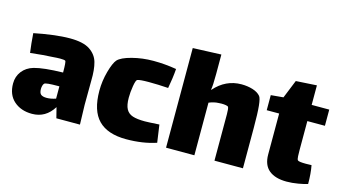

<svg xmlns="http://www.w3.org/2000/svg" viewBox="-82 -983 2361 1329"><g transform="rotate(15 1098.0 -318.5)"><path d="M375 35 356 -40Q301 49 203 49Q124 49 73.5 4.5Q23 -40 23 -121Q23 -171 52 -208.5Q81 -246 132 -261Q199 -280 338 -283Q338 -361 331 -366Q325 -371 293 -371Q273 -371 237 -368Q180 -366 82 -355Q73 -420 68 -493Q131 -506 200 -515Q269 -524 324 -524Q419 -524 466.5 -492.5Q514 -461 528.5 -410Q543 -359 541 -280L540 -105L544 35ZM338 -96V-184H328Q240 -184 231 -174Q225 -168 222 -156.5Q219 -145 219 -134Q219 -105 232 -94.5Q245 -84 273 -84Q303 -84 338 -96Z M1093 18Q997 50 878 50Q745 50 679 -17Q613 -84 613 -227Q613 -297 632 -365.5Q651 -434 672 -458Q697 -485 770 -504Q843 -523 922 -523Q1004 -523 1087 -509Q1085 -479 1079.5 -439Q1074 -399 1068 -368Q995 -373 929 -373Q865 -373 847 -366Q837 -362 829.5 -317Q822 -272 822 -233Q822 -180 837 -152Q852 -124 884 -113.5Q916 -103 971 -103Q995 -103 1075 -108Z M1712 -253V35H1508V-251Q1508 -255 1508 -297.5Q1508 -340 1502 -349Q1499 -354 1485 -356.5Q1471 -359 1454 -359L1433 -358Q1400 -357 1364 -342V35H1161V-679L1364 -687V-548Q1364 -462 1358 -434L1360 -433Q1440 -524 1553 -524Q1596 -524 1633.5 -512.5Q1671 -501 1690 -478Q1701 -465 1706.5 -412.5Q1712 -360 1712 -253Z M2058 -190Q2058 -168 2059 -145Q2060 -122 2066 -116Q2075 -108 2125 -108L2165 -109Q2176 -52 2176 23Q2153 31 2109.5 38.5Q2066 46 2027 46Q1945 46 1900.5 9.5Q1856 -27 1856 -103V-396H1767V-504L1856 -512L1909 -643L2058 -652V-512H2184V-396H2058Z"/></g></svg>

Font: Lalezar
Style: Regular
Weight: 400
Designer: Borna Izadpanah
Foundry: Borna Izadpanah
Version: Version 1.003;November 28, 2018;FontCreator 11.5.0.2421 64-b